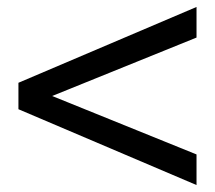

<svg xmlns="http://www.w3.org/2000/svg" viewBox="-20 -558 617 552"><path d="M545 -538V-450L130 -282L545 -114V-26L33 -244V-320Z"/></svg>

Font: Martel Sans DemiBold
Style: Regular
Weight: 600
Designer: Dan Reynolds and Mathieu Réguer
Foundry: Dan Reynolds and Mathieu Réguer
Version: Version 1.001;PS 001.001;hotconv 1.0.70;makeotf.lib2.5.58329